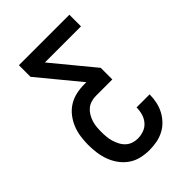

<svg xmlns="http://www.w3.org/2000/svg" viewBox="-218 -831 936 936"><g transform="rotate(-45 250.0 -363.5)"><path d="M247 8Q219 8 191 1.5Q163 -5 139.5 -21Q116 -37 99 -60Q82 -83 72 -109.5Q62 -136 58 -164Q54 -192 54 -221Q54 -249 58 -277Q62 -305 72.5 -331Q83 -357 100.5 -379.5Q118 -402 142 -417Q166 -432 194 -438Q222 -444 250 -444H264L90 -655V-735H438V-655H189L363 -444V-364H250Q233 -364 216.5 -359Q200 -354 187.5 -343.5Q175 -333 166 -318Q157 -303 152 -287Q147 -271 145.5 -254.5Q144 -238 144 -221Q144 -204 145.5 -187Q147 -170 152 -153.5Q157 -137 165 -121.5Q173 -106 185.5 -94.5Q198 -83 214 -77.5Q230 -72 247 -72Q269 -72 289.5 -79.5Q310 -87 324 -103.5Q338 -120 344 -140.5Q350 -161 350 -183V-184H440V-182Q440 -157 434.5 -131.5Q429 -106 417 -83.5Q405 -61 387 -42.5Q369 -24 346 -12.5Q323 -1 298 3.5Q273 8 247 8Z"/></g></svg>

Font: Iosevka Term Curly Medium
Style: Regular
Weight: 500
Designer: Belleve Invis
Foundry: Belleve Invis
Version: Version 32.3.0